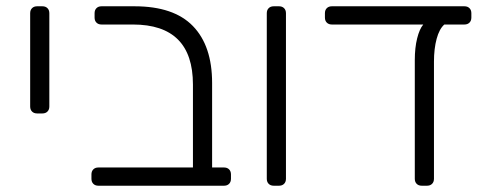

<svg xmlns="http://www.w3.org/2000/svg" viewBox="-20 -591 1570 611"><path d="M76 -252V-549Q76 -559 82 -565Q88 -571 98 -571H115Q125 -571 131 -565Q137 -559 137 -549V-252Q137 -242 131 -236Q125 -230 115 -230H98Q88 -230 82 -236Q76 -242 76 -252Z M271 -22V-36Q271 -46 277 -52Q283 -58 293 -58H594V-322Q594 -513 403 -513H303Q293 -513 287 -519Q281 -525 281 -535V-549Q281 -559 287 -565Q293 -571 303 -571H408Q533 -571 594 -508Q655 -445 655 -327V-58H693Q703 -58 709 -52Q715 -46 715 -36V-22Q715 -12 709 -6Q703 0 693 0H293Q283 0 277 -6Q271 -12 271 -22Z M829 -22V-549Q829 -559 835 -565Q841 -571 851 -571H868Q878 -571 884 -565Q890 -559 890 -549V-22Q890 -12 884 -6Q878 0 868 0H851Q841 0 835 -6Q829 -12 829 -22Z M1480 -549V-535Q1480 -525 1474 -519Q1468 -513 1458 -513H1394Q1378 -499 1369.5 -467.5Q1361 -436 1361 -395V-22Q1361 -12 1355 -6Q1349 0 1339 0H1322Q1312 0 1306 -6Q1300 -12 1300 -22V-400Q1300 -439 1307.5 -469Q1315 -499 1327 -513H1036Q1026 -513 1020 -519Q1014 -525 1014 -535V-549Q1014 -559 1020 -565Q1026 -571 1036 -571H1458Q1468 -571 1474 -565Q1480 -559 1480 -549Z"/></svg>

Font: Hezaedrus Light
Style: Regular
Weight: 300
Designer: Hubert & Fischer
Foundry: Hubert & Fischer
Version: Version 1.10;September 3, 2019;FontCreator 11.5.0.2425 64-bi